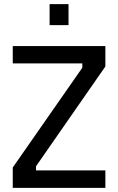

<svg xmlns="http://www.w3.org/2000/svg" viewBox="-20 -912 575 933"><path d="M42 0ZM42 -98 380 -583V-604H42V-688H492V-589L155 -104V-84H492V1H42ZM221 -892H313V-790H221Z"/></svg>

Font: Cairo SemiBold
Style: Regular
Weight: 600
Designer: Mohamed Gaber, the designers of Titillium
Foundry: Kief Type Foundry
Version: Version 2.009; ttfautohint (v1.5.33-1714) -l 8 -r 50 -G 200 